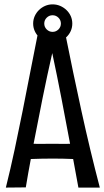

<svg xmlns="http://www.w3.org/2000/svg" viewBox="-20 -852 478 879"><path d="M338.9 6.8 314.9 -124Q291.5 -125 268.6 -125.5Q245.6 -126 222.2 -126Q197.3 -126 171.9 -125.5Q146.5 -125 121.1 -124Q114.7 -90.8 109.1 -58.6Q103.5 -26.4 98.1 5.9L6.8 6.8Q28.3 -79.6 47.1 -167.5Q65.9 -255.4 83.5 -343.8Q101.1 -432.1 118.2 -520.5Q135.3 -608.9 152.8 -695.8L278.8 -698.2Q314 -522 352.8 -344.2Q391.6 -166.5 437 6.8ZM219.2 -608.9Q195.8 -505.9 174.8 -402.1Q153.8 -298.3 133.8 -193.8Q155.3 -192.9 176.3 -193.4Q197.3 -193.8 219.2 -193.8Q240.2 -193.8 260.3 -193.4Q280.3 -192.9 300.8 -193.8Q281.2 -298.8 261.2 -402.3Q241.2 -505.9 219.2 -608.9ZM182.6 -744.1Q182.6 -728.5 193.8 -717.3Q205.1 -706.1 220.7 -706.1Q236.3 -706.1 247.6 -717.3Q258.8 -728.5 258.8 -744.1Q258.8 -759.8 247.6 -771Q236.3 -782.2 220.7 -782.2Q205.1 -782.2 193.8 -771Q182.6 -759.8 182.6 -744.1ZM131.8 -744.1Q131.8 -762.2 138.9 -778.1Q146 -793.9 158.2 -805.9Q170.4 -817.9 186.5 -825Q202.6 -832 220.7 -832Q239.3 -832 255.6 -825Q272 -817.9 284.4 -805.9Q296.9 -793.9 304 -778.1Q311 -762.2 311 -744.1Q311 -726.1 304 -710.2Q296.9 -694.3 284.4 -682.6Q272 -670.9 255.6 -664.1Q239.3 -657.2 220.7 -657.2Q202.6 -657.2 186.5 -664.1Q170.4 -670.9 158.2 -682.6Q146 -694.3 138.9 -710.2Q131.8 -726.1 131.8 -744.1Z"/></svg>

Font: Englebert
Style: Regular
Weight: 400
Designer: Astigmatic (AOETI)
Foundry: Astigmatic (AOETI)
Version: Version 1.000